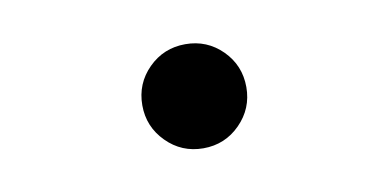

<svg xmlns="http://www.w3.org/2000/svg" viewBox="-34 -241 654 323"><g transform="rotate(-10 293.0 -79.0)"><path d="M293 9.8Q255.9 9.8 230 -16.4Q204.1 -42.5 204.1 -79.1Q204.1 -116.2 230 -142.1Q255.9 -168 293 -168Q330.1 -168 356 -142.1Q381.8 -116.2 381.8 -79.1Q381.8 -42.5 356 -16.4Q330.1 9.8 293 9.8Z"/></g></svg>

Font: Caskaydia Cove
Style: Bold
Weight: 700
Monospace: yes
Designer: Aaron Bell
Foundry: Saja Typeworks
Version: Version 4.300; ttfautohint (v1.8.3)